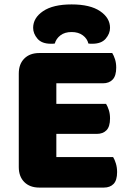

<svg xmlns="http://www.w3.org/2000/svg" viewBox="-20 -846 588 869"><path d="M158 3Q115 3 90 -22Q65 -47 65 -90V-513Q65 -556 90 -581Q115 -606 158 -606H488Q495 -595 500.5 -578Q506 -561 506 -540Q506 -503 490 -486Q474 -469 446 -469H235V-376H460Q467 -365 472.5 -348Q478 -331 478 -310Q478 -273 462 -256.5Q446 -240 418 -240H235V-135H492Q499 -124 504.5 -106Q510 -88 510 -67Q510 -30 494 -13.5Q478 3 450 3ZM304 -701Q273 -701 253.5 -686Q234 -671 228 -649Q223 -648 219 -648Q215 -648 210 -648Q169 -648 149.5 -671Q130 -694 130 -720Q130 -765 175 -795.5Q220 -826 304 -826Q388 -826 433 -795.5Q478 -765 478 -720Q478 -694 458.5 -671Q439 -648 398 -648Q393 -648 389 -648Q385 -648 380 -649Q375 -671 355 -686Q335 -701 304 -701Z"/></svg>

Font: Baloo Thambi 2 ExtraBold
Style: Regular
Weight: 800
Designer: Aadarsh Rajan and Ek Type
Foundry: Ek Type
Version: Version 1.640;hotconv 1.0.111;makeotfexe 2.5.65597; ttfautoh